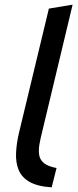

<svg xmlns="http://www.w3.org/2000/svg" viewBox="-20 -796 336 825"><path d="M202 9Q141 5 107 -14.5Q73 -34 60 -66Q47 -98 49 -139.5Q51 -181 62 -227L190 -759L292 -776L162 -233Q154 -202 149.5 -176Q145 -150 148.5 -129.5Q152 -109 169 -95Q186 -81 223 -74Z"/></svg>

Font: Ubuntu Sans Medium
Style: Italic
Weight: 500
Italic angle: -13.5°
Designer: Dalton Maag Ltd
Foundry: Dalton Maag Ltd
Version: Version 1.006